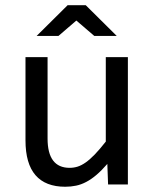

<svg xmlns="http://www.w3.org/2000/svg" viewBox="-20 -710 590 739"><path d="M472.2 0V-490.2H387.2V-165C371.6 -145.2 357.5 -128.7 345 -115.7C332.4 -102.7 320.7 -92.4 309.8 -84.7C298.9 -77.1 288.5 -71.7 278.6 -68.6C268.6 -65.5 258.5 -64 248 -64C191.4 -64 163.1 -101.6 163.1 -176.8V-490.2H78.1V-169.9C78.1 -110 91 -65.3 116.7 -35.6C142.4 -6 180.5 8.8 231 8.8C245.6 8.8 259.5 7.4 272.7 4.6C285.9 1.9 299 -2.9 312 -9.8C325 -16.6 338.1 -25.6 351.3 -36.9C364.5 -48.1 378.4 -62.2 393.1 -79.1L396 0ZM310.1 -689.9H240.2L121.1 -571.8H205.1L273.9 -630.9L342.8 -571.8H429.2ZM0 -490.2Z"/></svg>

Font: CodeNewRoman Nerd Font Mono
Style: Regular
Weight: 400
Monospace: yes
Designer: Sam Radian
Foundry: Code New Roman
Version: Version 2.00 November 29, 2014;Nerd Fonts 3.2.1